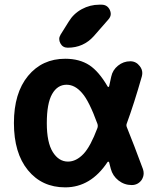

<svg xmlns="http://www.w3.org/2000/svg" viewBox="-20 -806 687 815"><path d="M393.6 -262.7Q396.5 -271.5 393.6 -280.3Q358.4 -377 329.1 -410.2Q298.8 -446.3 262.7 -446.3Q223.6 -446.3 201.2 -406.7Q178.7 -367.2 178.7 -283.2Q178.7 -201.2 204.1 -160.6Q229.5 -120.1 268.6 -120.1Q303.7 -120.1 335 -153.3Q364.3 -184.6 393.6 -262.7ZM518.6 -283.2Q514.6 -274.4 518.6 -265.6Q547.9 -193.4 586.9 -87.9Q589.8 -79.1 589.8 -70.3Q589.8 -55.7 581.1 -42Q565.4 -20.5 539.1 -20.5Q507.8 -20.5 482.9 -40Q458 -59.6 450.2 -89.8Q445.3 -107.4 443.4 -116.2Q443.4 -119.1 440.4 -119.6Q437.5 -120.1 436.5 -118.2Q365.2 -10.7 256.8 -10.7Q158.2 -10.7 98.6 -83.5Q39.1 -156.2 39.1 -283.7Q39.1 -411.1 99.1 -483.9Q159.2 -556.6 256.8 -556.6Q317.4 -556.6 359.4 -529.3Q399.4 -502.9 436.5 -439.5Q437.5 -436.5 440.4 -437Q443.4 -437.5 443.4 -440.4Q448.2 -460.9 452.1 -480.5Q458 -508.8 481 -527.3Q503.9 -545.9 533.2 -545.9Q557.6 -545.9 573.2 -525.4Q584 -511.7 584 -496.1Q584 -489.3 582 -481.4Q548.8 -365.2 518.6 -283.2ZM271.5 -713.9Q292 -748 327.1 -767.1Q362.3 -786.1 401.4 -786.1H411.1Q435.5 -786.1 446.3 -763.7Q450.2 -754.9 450.2 -747.1Q450.2 -734.4 439.5 -722.7L377.9 -652.3Q334 -603.5 267.6 -603.5Q246.1 -603.5 236.3 -622.1Q231.4 -630.9 231.4 -640.6Q231.4 -649.4 237.3 -659.2Z"/></svg>

Font: Gen Jyuu GothicX Bold
Style: Bold
Weight: 700
Designer: Ryoko NISHIZUKA (kana &amp; ideographs); Paul D. Hunt (Latin, Greek &amp; Cyrillic); Wenlong ZHANG (bopomofo); Sandoll C
Version: Version 1.058.20140828